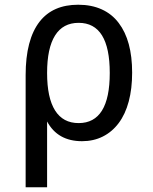

<svg xmlns="http://www.w3.org/2000/svg" viewBox="-20 -580 642 808"><path d="M178.2 208V-68.8Q222.7 14.2 325.2 14.2Q373.5 14.2 412.6 -5.4Q451.7 -24.9 479.5 -62Q507.3 -99.1 521.7 -152.8Q536.1 -206.5 536.1 -274.4Q536.1 -409.2 479.5 -483.4Q451.2 -521 408.2 -540.5Q365.2 -560.1 309.1 -560.1Q202.6 -560.1 147 -489.3Q87.9 -413.6 87.9 -263.7V208ZM178.2 -272.9Q178.2 -377.4 211.7 -430.7Q245.1 -483.9 311 -483.9Q441.9 -483.9 441.9 -272.9Q441.9 -62 311 -62Q245.1 -62 211.7 -115.2Q178.2 -168.5 178.2 -272.9Z"/></svg>

Font: Hack Dev
Style: Regular
Weight: 400
Designer: Christopher Simpkins
Foundry: Christopher Simpkins
Version: Version 2.0315